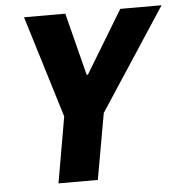

<svg xmlns="http://www.w3.org/2000/svg" viewBox="-50 -735 741 783"><g transform="rotate(-5 320.0 -343.5)"><path d="M158 0 205 -270 77 -687H246L311 -431H316L471 -687H640L367 -270L319 0Z"/></g></svg>

Font: Archivo Condensed ExtraBold
Style: Italic
Weight: 800
Width: 3
Italic angle: -10°
Designer: Hector Gatti
Foundry: Omnibus-Type
Version: Version 2.001